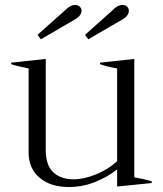

<svg xmlns="http://www.w3.org/2000/svg" viewBox="-20 -742 655 772"><path d="M144 -584 131 -602 243 -702Q263 -722 282 -722Q294 -722 301 -715Q308 -708 308 -699Q308 -679 280 -663ZM335 -584 322 -602 434 -702Q440 -709 450.5 -715.5Q461 -722 472 -722Q484 -722 491 -715.5Q498 -709 498 -699Q498 -678 471 -663ZM590 -13V-6L451 8V-61Q414 -31 363 -10.5Q312 10 257 10Q183 10 139 -27.5Q95 -65 95 -129V-467Q51 -475 25 -484V-490L164 -505V-139Q164 -77 194.5 -49Q225 -21 276 -21Q318 -21 367.5 -41.5Q417 -62 451 -94V-467Q409 -474 382 -484V-490L520 -505V-29Q561 -22 590 -13Z"/></svg>

Font: Trirong Light
Style: Regular
Weight: 300
Designer: Katatrad Team
Foundry: CadsonDemak
Version: Version 1.001